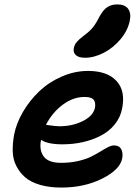

<svg xmlns="http://www.w3.org/2000/svg" viewBox="-20 -844 627 861"><path d="M360.8 -585Q333 -585 320.1 -596.9Q307.1 -608.9 311 -628.9Q314.5 -644.5 324.5 -656.2Q334.5 -668 356 -684.1Q382.3 -703.6 396.7 -721.4Q411.1 -739.3 425.8 -769Q442.4 -799.8 461.2 -812Q480 -824.2 505.9 -824.2Q540 -824.2 554.4 -804.7Q568.8 -785.2 562 -751Q553.2 -707.5 521 -668.7Q488.8 -629.9 445.6 -607.4Q402.3 -585 360.8 -585ZM254.9 -2.9Q201.2 -2.9 159.9 -14.9Q118.7 -26.9 93.5 -48.3Q68.4 -69.8 53.2 -99.6Q38.1 -129.4 37.1 -164.6Q36.1 -199.7 43 -238.8Q53.2 -291.5 83.3 -342.8Q113.3 -394 156.2 -434.8Q199.2 -475.6 256.8 -500.7Q314.5 -525.9 375 -525.9Q460.4 -525.9 502 -481.4Q543.5 -437 527.8 -357.9Q520 -317.4 494.4 -285.9Q468.8 -254.4 431.6 -235.4Q394.5 -216.3 351.1 -206.5Q307.6 -196.8 259.8 -196.8Q193.8 -196.8 164.1 -216.8Q154.8 -171.4 175.8 -142.6Q196.8 -113.8 253.9 -113.8Q294.4 -113.8 329.8 -121.8Q365.2 -129.9 388.2 -141.4Q411.1 -152.8 429.7 -164.3Q448.2 -175.8 463.9 -183.8Q479.5 -191.9 491.2 -191.9Q514.6 -191.9 523.7 -174.8Q532.7 -157.7 527.8 -132.8Q517.6 -82.5 437.7 -42.7Q357.9 -2.9 254.9 -2.9ZM358.9 -409.2Q308.1 -409.2 261.5 -374.5Q214.8 -339.8 186 -284.2Q229 -277.8 246.1 -277.8Q305.2 -277.8 351.8 -301.3Q398.4 -324.7 405.8 -360.8Q410.2 -385.7 399.4 -397.5Q388.7 -409.2 358.9 -409.2Z"/></svg>

Font: Shantell Sans Bouncy
Style: Italic
Weight: 600
Italic angle: -11.31°
Designer: Stephen Nixon, Anya Danilova, Shantell Martin
Foundry: Arrow Type
Version: Version 1.006;[9816181b4]